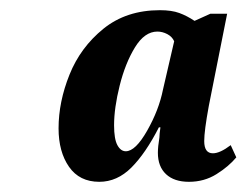

<svg xmlns="http://www.w3.org/2000/svg" viewBox="-20 -738 484 377"><path d="M95 -486Q95 -538 116.5 -591.5Q138 -645 183 -681.5Q228 -718 294 -718Q317 -718 332 -712.5Q347 -707 362 -697L393 -711H426L390 -530Q381 -481 381 -461Q381 -437 398 -437Q412 -437 433 -453L444 -429Q429 -411 405 -396Q381 -381 351 -381Q322 -381 306 -396Q290 -411 290 -438Q290 -450 293 -468Q293 -474 295 -488H292Q266 -437 238 -409Q210 -381 175 -381Q136 -381 115.5 -410.5Q95 -440 95 -486ZM300 -562 322 -657Q318 -666 308.5 -671Q299 -676 289 -676Q264 -676 245 -645Q226 -614 215 -570Q204 -526 204 -492Q204 -465 210.5 -453Q217 -441 227 -441Q246 -441 269 -481.5Q292 -522 300 -562Z"/></svg>

Font: Noto Serif CondExtraBold
Style: Italic
Weight: 800
Width: 3
Italic angle: -12°
Designer: Monotype Design Team
Foundry: Monotype Imaging Inc.
Version: Version 1.001